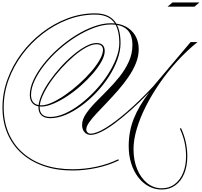

<svg xmlns="http://www.w3.org/2000/svg" viewBox="-104 -1001 1633 1553"><path d="M1401 262Q1401 147 1351 40L1360 35Q1411 144 1411 263Q1411 344 1385.5 404.5Q1360 465 1313.5 498.5Q1267 532 1204 532Q1147 532 1098 505.5Q1049 479 1013 431.5Q977 384 957 320Q937 256 937 181Q937 62 978 -41Q1019 -144 1104 -255Q1026 -174 954.5 -110.5Q883 -47 822 -2Q761 43 712 66.5Q663 90 630 90Q599 90 579.5 68Q560 46 560 10Q560 -33 589.5 -77.5Q619 -122 665 -169.5Q711 -217 763.5 -269.5Q816 -322 862 -379.5Q908 -437 937.5 -501.5Q967 -566 967 -638Q967 -803 793 -803Q730 -803 658 -776.5Q586 -750 513.5 -705Q441 -660 375 -601.5Q309 -543 258 -479Q207 -415 177 -351.5Q147 -288 147 -232Q147 -192 168.5 -170.5Q190 -149 230 -149Q268 -149 319 -172.5Q370 -196 426 -235Q482 -274 536 -322.5Q590 -371 633.5 -421.5Q677 -472 703 -518Q729 -564 729 -597Q729 -643 676 -643Q640 -643 592.5 -617Q545 -591 493.5 -547Q442 -503 392.5 -448.5Q343 -394 303.5 -336.5Q264 -279 240.5 -226Q217 -173 217 -133Q217 -55 303 -55Q358 -55 420 -82.5Q482 -110 544.5 -157.5Q607 -205 664 -265.5Q721 -326 765 -393Q809 -460 835 -527Q861 -594 861 -652Q861 -771 813 -827Q765 -883 664 -883Q551 -883 443.5 -842Q336 -801 242 -728.5Q148 -656 77 -561Q6 -466 -34 -356.5Q-74 -247 -74 -132Q-74 -18 -35 74Q4 166 77 232Q150 298 252.5 333Q355 368 482 368Q581 368 677.5 347Q774 326 853 287L856 297Q776 336 678 357Q580 378 482 378Q353 378 249 342Q145 306 70.5 239Q-4 172 -44 78Q-84 -16 -84 -132Q-84 -248 -43.5 -359.5Q-3 -471 69 -567.5Q141 -664 236 -737Q331 -810 440 -851.5Q549 -893 664 -893Q769 -893 820 -833.5Q871 -774 871 -652Q871 -589 846 -519.5Q821 -450 777 -382Q733 -314 676 -253.5Q619 -193 555 -146Q491 -99 426.5 -72Q362 -45 302 -45Q256 -45 231.5 -68Q207 -91 207 -133Q207 -175 230.5 -229.5Q254 -284 294.5 -342.5Q335 -401 384.5 -456Q434 -511 487 -555.5Q540 -600 589 -626.5Q638 -653 676 -653Q710 -653 726.5 -636.5Q743 -620 743 -588Q743 -551 717 -504Q691 -457 647.5 -406.5Q604 -356 550 -308Q496 -260 438 -222Q380 -184 326 -161.5Q272 -139 230 -139Q186 -139 161.5 -163.5Q137 -188 137 -232Q137 -290 167 -354.5Q197 -419 249 -484.5Q301 -550 367.5 -609Q434 -668 507.5 -714Q581 -760 654.5 -786.5Q728 -813 793 -813Q861 -813 911.5 -787Q962 -761 990 -713.5Q1018 -666 1018 -603Q1018 -546 995 -489Q972 -432 934 -377Q896 -322 851 -270.5Q806 -219 761 -172Q716 -125 678 -84.5Q640 -44 617 -11Q594 22 594 45Q594 61 604 70.5Q614 80 630 80Q675 80 751.5 33Q828 -14 926.5 -99.5Q1025 -185 1134 -301L1438 -661H1494Q1407 -591 1329 -505.5Q1251 -420 1186.5 -326.5Q1122 -233 1075 -139.5Q1028 -46 1002 42Q976 130 976 205Q976 296 1005.5 367.5Q1035 439 1087 480.5Q1139 522 1204 522Q1264 522 1308 489.5Q1352 457 1376.5 398.5Q1401 340 1401 262ZM1251 -947 1291 -981H1509L1469 -947Z"/></svg>

Font: Ballet
Style: Regular
Weight: 400
Designer: Maximiliano R. Sproviero
Foundry: Omnibus-Type
Version: Version 1.100